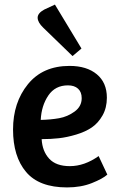

<svg xmlns="http://www.w3.org/2000/svg" viewBox="-20 -806 524 839"><path d="M284 -518Q359 -518 403 -481.5Q447 -445 447 -379Q447 -335 428 -301.5Q409 -268 381 -249Q353 -230 313 -218Q273 -206 237.5 -202Q202 -198 162 -198Q165 -145 195 -112.5Q225 -80 285 -80Q349 -80 411 -124L449 -43Q429 -25 381.5 -6Q334 13 273 13Q151 13 94 -54.5Q37 -122 37 -240Q37 -358 102 -438Q167 -518 284 -518ZM337 -377Q337 -404 321 -418.5Q305 -433 277 -433Q221 -433 191 -388.5Q161 -344 158 -282Q202 -283 238.5 -289.5Q275 -296 306 -318.5Q337 -341 337 -377ZM220 -786 336 -594 297 -561 169 -685Q145 -708 144.5 -728Q144 -748 173 -764Z"/></svg>

Font: Bree Serif
Style: Regular
Weight: 400
Designer: Veronika Burian, Jos Scaglione
Foundry: TypeTogether
Version: Version 1.001